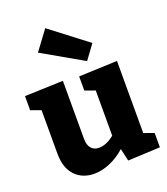

<svg xmlns="http://www.w3.org/2000/svg" viewBox="-155 -963 947 1086"><g transform="rotate(-20 318.5 -420.5)"><path d="M563 -108 624 -86V0L430 9L413 -66Q369 -27 320 -6.5Q271 14 226 14Q155 14 111 -32Q67 -78 67 -165V-426L6 -448V-533L237 -541V-192Q237 -154 254 -134.5Q271 -115 301 -115Q345 -115 393 -154V-426L332 -448V-533L563 -542ZM159 -739 245 -855 467 -685 404 -599Z"/></g></svg>

Font: Bitter Pro ExtraBold
Style: Regular
Weight: 800
Designer: Sol Matas, and Bitter project Authors
Foundry: Sol Matas
Version: Version 1.010